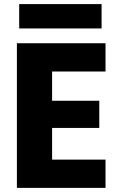

<svg xmlns="http://www.w3.org/2000/svg" viewBox="-20 -912 581 932"><path d="M461.9 -422.9V-291H232.9V-137.2H492.2V0H62V-702.1H492.2V-564.9H232.9V-422.9ZM73.2 -773.9V-892.1H473.1V-773.9Z"/></svg>

Font: PoppinsZ
Style: Bold
Weight: 700
Designer: Ninad Kale (Devanagari), Jonny Pinhorn (Latin)
Foundry: Indian Type Foundry
Version: Version 3.002;FEAKit 1.0